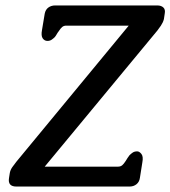

<svg xmlns="http://www.w3.org/2000/svg" viewBox="-20 -684 625 704"><path d="M144 -73H413Q422 -73 428 -78Q434 -83 441 -94Q444 -99 447.5 -104.5Q451 -110 455 -115Q460 -120 466.5 -124.5Q473 -129 483 -129Q491 -129 498.5 -119.5Q506 -110 502 -89L493 -32Q491 -17 480.5 -8.5Q470 0 455 0H40Q8 0 13 -31L16 -50Q18 -61 25 -71Q32 -81 40 -91L452 -590H223Q214 -590 208 -585Q202 -580 195 -569Q191 -564 188 -558.5Q185 -553 181 -548Q176 -543 169.5 -538.5Q163 -534 154 -534Q143 -534 136.5 -543.5Q130 -553 134 -574L144 -634Q147 -649 157.5 -656.5Q168 -664 182 -664H557Q571 -664 579 -656.5Q587 -649 584 -634L581 -614Q578 -602 570 -590Q567 -585 563.5 -581Q560 -577 557 -572Z"/></svg>

Font: Jura
Style: Bold Italic
Weight: 700
Designer: Ed Merritt
Foundry: Ten by Twenty
Version: Version 1.007